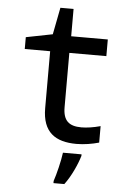

<svg xmlns="http://www.w3.org/2000/svg" viewBox="-60 -723 650 987"><g transform="rotate(5 265.0 -229.5)"><path d="M354 10C393 10 435 3 470 -7V-92C434 -82 399 -77 372 -77C307 -77 277 -104 277 -173V-453H468V-539H279V-680H211L184 -541L47 -514V-453H178V-159C178 -35 245 10 354 10ZM254 210V221H310C343 178 373 111 385 69V61H289C284 103 266 175 254 210Z"/></g></svg>

Font: Noto Sans Mono Condensed Medium
Style: Regular
Weight: 500
Width: 3
Designer: Monotype Design Team
Foundry: Monotype Imaging Inc.
Version: Version 2.014